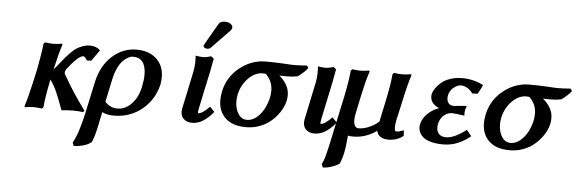

<svg xmlns="http://www.w3.org/2000/svg" viewBox="-54 -859 3842 1275"><g transform="rotate(5 1867.0 -221.0)"><path d="M168 -182.1 183.1 -250Q204.6 -363.3 210.9 -424.8L221.2 -435.1Q251.5 -430.2 273.9 -430.2Q298.8 -430.2 335 -436L335.9 -425.8Q319.8 -382.8 292 -261.2Q306.2 -275.4 336.9 -314.9Q355 -337.9 365.2 -349.9Q375.5 -361.8 395.8 -382.1Q416 -402.3 432.4 -412.6Q448.7 -422.9 472.4 -431.4Q496.1 -439.9 520 -439.9Q560.1 -439.9 585.9 -416L587.9 -413.1L536.1 -339.8H506.8Q501.5 -350.6 494.6 -357.9Q487.8 -365.2 481.9 -365.2Q449.7 -365.2 377.9 -272Q371.6 -262.7 369.1 -253.9Q367.2 -244.6 369.1 -238.8Q435.5 -119.6 521 -4.9L511.2 4.9Q485.8 0 445.8 0Q411.1 0 368.2 4.9Q338.4 -76.2 321.8 -114Q305.2 -151.9 277.8 -192.9Q274.9 -181.2 274.9 -180.2Q252.9 -73.2 247.1 -4.9L236.8 4.9Q205.1 0 185.1 0Q157.2 0 123 5.9L122.1 -3.9Q140.1 -56.6 168 -182.1Z M586.9 199.2 581.5 201.2Q563 216.3 530.3 225.1Q497.6 233.9 469.7 233.9L460.9 210.9Q496.1 154.3 528.8 4.9L572.8 -200.2Q597.2 -312 668.5 -376Q739.7 -439.9 830.6 -439.9Q914.1 -439.9 963.4 -393.8Q1012.7 -347.7 1012.7 -272.9Q1012.7 -248.5 1007.8 -220.2Q990.2 -149.4 946.5 -96.7Q902.8 -43.9 844.2 -17.1Q785.6 9.8 719.7 9.8Q668 9.8 639.6 -6.8Q637.7 3.4 632.8 24.4Q627.9 45.4 626 56.2L623.5 69.8Q622.6 75.2 618.4 93Q614.3 110.8 612.8 117.2Q611.3 123.5 607.7 137.9Q604 152.3 601.3 160.4Q598.6 168.5 594.7 179.2Q590.8 189.9 586.9 199.2ZM887.7 -199.2Q897 -244.6 897 -276.9Q897 -391.1 810.5 -391.1Q795.9 -391.1 779.1 -382.3Q762.2 -373.5 744.1 -355.5Q726.1 -337.4 710.2 -303.7Q694.3 -270 685.5 -226.1L653.8 -77.1Q687.5 -39.1 737.8 -39.1Q788.6 -39.1 830.6 -82.3Q872.6 -125.5 887.7 -199.2Z M1327.6 -439 1345.7 -424.8Q1342.3 -402.8 1329.6 -338.9Q1326.2 -322.3 1306.4 -231.4Q1286.6 -140.6 1277.3 -92.8Q1272.9 -72.8 1272.5 -64.2Q1272 -55.7 1275.4 -55.2Q1301.3 -55.2 1349.6 -105L1380.4 -73.2Q1354 -38.6 1317.4 -13.2Q1280.8 12.2 1239.7 12.2Q1199.7 12.2 1179 -11.7Q1158.2 -35.6 1165.5 -75.2Q1173.3 -110.8 1181.9 -152.1Q1190.4 -193.4 1200.9 -243.2Q1211.4 -293 1217.3 -320.8Q1225.6 -359.4 1225.6 -394Q1225.6 -400.4 1225.1 -415Q1224.6 -429.7 1224.6 -434.1Q1250 -429.2 1275.4 -429.2Q1295.9 -429.2 1327.6 -439ZM1400.4 -675.8Q1422.4 -675.8 1437.7 -664.3Q1453.1 -652.8 1449.7 -636.2Q1447.8 -627.9 1436.5 -616.2Q1414.1 -593.8 1373.3 -551Q1332.5 -508.3 1320.3 -496.1Q1311 -486.8 1296.4 -486.8Q1284.7 -486.8 1277.6 -492.4Q1270.5 -498 1270.5 -504.9Q1272.5 -508.3 1274.4 -512.2Q1274.9 -513.2 1275.4 -514.6Q1275.9 -516.1 1276.4 -517.1L1357.4 -657.2Q1367.7 -675.8 1400.4 -675.8Z M1912.1 -356.9 1906.2 -356Q1877.9 -350.1 1840.3 -350.1Q1803.2 -350.1 1789.1 -351.1Q1818.8 -327.6 1837.6 -295.4Q1856.4 -263.2 1856.4 -227.1Q1856.4 -204.1 1852.1 -186Q1846.7 -162.1 1833.7 -136.5Q1820.8 -110.8 1798.6 -84.5Q1776.4 -58.1 1748 -37.4Q1719.7 -16.6 1680.7 -3.4Q1641.6 9.8 1598.1 9.8Q1508.3 9.8 1460.7 -35.2Q1413.1 -80.1 1413.1 -154.8Q1413.1 -180.2 1419.4 -212.9Q1440.4 -311.5 1519 -373.8Q1597.7 -436 1691.4 -436Q1756.8 -436 1821.3 -432.1Q1828.1 -431.6 1840.3 -430.9Q1852.5 -430.2 1862.5 -429.7Q1872.6 -429.2 1880.4 -429.2Q1914.6 -429.2 1966.3 -433.1L1977.1 -418Q1958 -391.1 1912.1 -356.9ZM1678.2 -356Q1627.4 -356 1583.7 -311.8Q1540 -267.6 1525.4 -205.1Q1520 -177.2 1520 -159.2Q1520 -106.9 1542 -73Q1564 -39.1 1600.1 -39.1Q1644.5 -39.1 1683.3 -82.3Q1722.2 -125.5 1739.3 -194.8Q1745.1 -222.2 1745.1 -245.1Q1745.1 -309.6 1699.2 -354L1706.1 -353Q1691.4 -356 1678.2 -356Z M2143.1 -439 2161.1 -424.8Q2157.7 -402.8 2145 -338.9Q2095.2 -103.5 2093.3 -92.8Q2088.9 -72.8 2088.4 -64.2Q2087.9 -55.7 2091.3 -55.2Q2116.7 -55.2 2165 -105L2196.3 -73.2Q2169.9 -38.6 2133.1 -13.2Q2096.2 12.2 2055.2 12.2Q2015.1 12.2 1994.6 -11.7Q1974.1 -35.6 1981.4 -75.2Q1989.3 -110.8 1997.8 -152.1Q2006.3 -193.4 2016.8 -243.2Q2027.3 -293 2033.2 -320.8Q2041 -356.9 2041 -394Q2041 -400.4 2040.5 -415Q2040 -429.7 2040 -434.1Q2065.4 -429.2 2091.3 -429.2Q2111.3 -429.2 2143.1 -439Z M2337.9 -248 2317.9 -152.8Q2311 -121.1 2311 -102.1Q2311 -47.9 2345.2 -47.9Q2379.9 -47.9 2420.4 -66.9Q2460.9 -85.9 2482.9 -109.9L2479 -107.9Q2483.9 -131.3 2493.9 -179Q2503.9 -226.6 2508.8 -250Q2532.2 -358.9 2537.1 -424.8L2546.9 -435.1Q2578.6 -430.2 2600.1 -430.2Q2624.5 -430.2 2662.1 -436V-425.8Q2643.6 -373 2617.2 -248L2589.8 -126Q2577.1 -64 2589.8 -49.8Q2590.8 -48.8 2602.1 -48.8Q2610.4 -48.8 2645 -61L2647 -23.9Q2605.5 9.8 2546.9 9.8Q2515.6 9.8 2494.9 -3.4Q2474.1 -16.6 2469.2 -42Q2395.5 9.8 2314.9 9.8Q2289.6 9.8 2277.8 6.8Q2277.8 11.2 2276.6 21.7Q2275.4 32.2 2274.9 36.1Q2271 85.9 2262.2 127.9Q2254.9 160.2 2241.2 194.8Q2224.1 209 2190.4 220.5Q2156.7 231.9 2129.9 231.9L2121.1 209Q2133.8 187.5 2143.3 151.6Q2152.8 115.7 2172.4 23.9Q2175.8 8.8 2177.2 1L2231 -250Q2253.9 -362.3 2258.8 -424.8L2269 -435.1Q2299.3 -430.2 2320.8 -430.2Q2346.7 -430.2 2382.8 -436L2383.8 -425.8Q2379.9 -415.5 2376.5 -405.3Q2373 -395 2369.6 -381.8Q2366.2 -368.7 2363.8 -359.9Q2361.3 -351.1 2357.4 -334Q2353.5 -316.9 2351.6 -308.8Q2349.6 -300.8 2344.7 -278.6Q2339.8 -256.3 2337.9 -248Z M2995.6 -391.1Q2973.6 -390.1 2949.2 -371.1Q2924.8 -352.1 2916.5 -319.8Q2910.6 -287.1 2922.9 -269Q2935.1 -251 2960.9 -251Q2967.8 -251 3010.7 -255.9Q3024.4 -257.8 3046.9 -257.8L3041.5 -242.2Q3038.6 -237.8 3037.6 -225.1Q3035.2 -215.3 3036.6 -192.9Q3033.2 -193.4 3015.4 -195.8Q2997.6 -198.2 2979.5 -200.2Q2961.4 -202.1 2952.6 -202.1Q2927.7 -202.1 2902.3 -183.3Q2877 -164.6 2866.7 -123Q2859.4 -83.5 2875.7 -61.3Q2892.1 -39.1 2926.8 -39.1Q2981.4 -39.1 3061.5 -100.1L3093.8 -61Q3060.5 -31.7 3014.2 -11.2Q2967.8 9.3 2914.6 9.8Q2863.8 9.8 2827.6 -0.7Q2791.5 -11.2 2773.7 -29.1Q2755.9 -46.9 2749.8 -67.1Q2743.7 -87.4 2748.5 -109.9Q2755.4 -146 2785.9 -178Q2816.4 -210 2865.7 -228Q2833.5 -239.7 2817.6 -263.9Q2801.8 -288.1 2808.6 -319.8Q2813.5 -336.9 2826.7 -356.2Q2839.8 -375.5 2862.3 -395Q2884.8 -414.6 2921.1 -427.2Q2957.5 -439.9 3000.5 -439.9Q3038.6 -440.4 3076.9 -430.7Q3115.2 -420.9 3142.6 -405.8Q3141.1 -398.4 3111.8 -345.2L3075.7 -344.2Q3061.5 -365.7 3039.8 -378.4Q3018.1 -391.1 2995.6 -391.1Z M3669.4 -356.9 3663.6 -356Q3635.3 -350.1 3597.7 -350.1Q3560.5 -350.1 3546.4 -351.1Q3576.2 -327.6 3595 -295.4Q3613.8 -263.2 3613.8 -227.1Q3613.8 -204.1 3609.4 -186Q3604 -162.1 3591.1 -136.5Q3578.1 -110.8 3555.9 -84.5Q3533.7 -58.1 3505.4 -37.4Q3477.1 -16.6 3438 -3.4Q3398.9 9.8 3355.5 9.8Q3265.6 9.8 3218 -35.2Q3170.4 -80.1 3170.4 -154.8Q3170.4 -180.2 3176.8 -212.9Q3197.8 -311.5 3276.4 -373.8Q3355 -436 3448.7 -436Q3514.2 -436 3578.6 -432.1Q3585.4 -431.6 3597.7 -430.9Q3609.9 -430.2 3619.9 -429.7Q3629.9 -429.2 3637.7 -429.2Q3671.9 -429.2 3723.6 -433.1L3734.4 -418Q3715.3 -391.1 3669.4 -356.9ZM3435.5 -356Q3384.8 -356 3341.1 -311.8Q3297.4 -267.6 3282.7 -205.1Q3277.3 -177.2 3277.3 -159.2Q3277.3 -106.9 3299.3 -73Q3321.3 -39.1 3357.4 -39.1Q3401.9 -39.1 3440.7 -82.3Q3479.5 -125.5 3496.6 -194.8Q3502.4 -222.2 3502.4 -245.1Q3502.4 -309.6 3456.5 -354L3463.4 -353Q3448.7 -356 3435.5 -356Z"/></g></svg>

Font: Linear Smooth
Style: Bold Italic
Weight: 700
Designer: Philipp H. Poll, Flanker
Foundry: Philipp H. Poll, reworked by Flanker
Version: Version 1.061 | FøM Fix